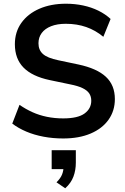

<svg xmlns="http://www.w3.org/2000/svg" viewBox="-20 -735 671 1033"><path d="M320 10Q265 10 214.5 0.5Q164 -9 121.5 -27Q79 -45 46 -70L85 -171Q118 -148 154.5 -131.5Q191 -115 232.5 -106.5Q274 -98 320 -98Q399 -98 435 -124.5Q471 -151 471 -193Q471 -216 460 -232.5Q449 -249 424 -261Q399 -273 358 -281L248 -304Q153 -324 106.5 -371.5Q60 -419 60 -497Q60 -563 95 -612Q130 -661 192 -688Q254 -715 335 -715Q383 -715 427.5 -705.5Q472 -696 509.5 -677.5Q547 -659 575 -633L536 -537Q494 -572 444 -589.5Q394 -607 334 -607Q288 -607 255 -594Q222 -581 204.5 -557.5Q187 -534 187 -502Q187 -466 211 -444.5Q235 -423 293 -411L402 -388Q501 -367 549.5 -322Q598 -277 598 -202Q598 -139 564 -91Q530 -43 467.5 -16.5Q405 10 320 10ZM331 278 284 246Q306 224 314 203.5Q322 183 322 160L349 175H258V73H388V140Q388 181 375 215.5Q362 250 331 278Z"/></svg>

Font: Nunito Sans 12pt ExtraLight 12pt
Style: Bold
Weight: 700
Version: Version 3.101;gftools[0.9.27]